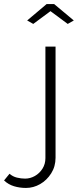

<svg xmlns="http://www.w3.org/2000/svg" viewBox="-146 -750 384 947"><path d="M-18 177Q-49 177 -77 168.5Q-105 160 -126 140L-99 107Q-83 121 -62.5 126Q-42 131 -22 131Q3 131 26 118Q49 105 63.5 82Q78 59 78 30V-520H128V28Q128 71 106.5 105Q85 139 52 158Q19 177 -18 177ZM-12 -649 84 -730H121L218 -649L188 -632L103 -695L18 -632Z"/></svg>

Font: Raleway Thin Light
Style: Regular
Weight: 300
Version: Version 4.026